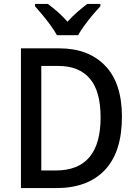

<svg xmlns="http://www.w3.org/2000/svg" viewBox="-20 -961 699 981"><path d="M603 -365Q603 -184 515.5 -92Q428 0 267 0H87V-714H283Q432 -714 517.5 -625Q603 -536 603 -365ZM494 -361Q494 -496 438.5 -560Q383 -624 279 -624H191V-90H265Q494 -90 494 -361ZM271 -781Q259 -803 239.5 -830Q220 -857 198.5 -883Q177 -909 159 -929V-941H224Q248 -924 274.5 -900.5Q301 -877 325 -850Q350 -878 375.5 -900Q401 -922 426 -941H493V-929Q475 -910 453 -884Q431 -858 411 -830.5Q391 -803 379 -781Z"/></svg>

Font: Noto Sans Malayalam SemiCondensed Medium
Style: Regular
Weight: 500
Width: 4
Designer: Jelle Bosma - Monotype Design Team
Foundry: Monotype Imaging Inc.
Version: Version 2.104; ttfautohint (v1.8.4.7-5d5b)